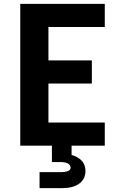

<svg xmlns="http://www.w3.org/2000/svg" viewBox="-20 -755 640 995"><path d="M85 0V-735H523V-615H231V-442H456V-322H231V-120H523V0ZM185 220V137H300Q307 137 314 136Q321 135 328 133Q335 131 340.5 126.5Q346 122 346 115Q346 107 341.5 100.5Q337 94 330 91Q323 88 315.5 86.5Q308 85 300 85H249V0H351V48Q365 52 378.5 59Q392 66 402.5 77Q413 88 418 102Q423 116 423 131Q423 146 418.5 159.5Q414 173 404.5 184Q395 195 382.5 202Q370 209 356.5 213Q343 217 328.5 218.5Q314 220 300 220Z"/></svg>

Font: Iosevka SS04 Heavy Extended
Style: Regular
Weight: 900
Width: 7
Monospace: yes
Designer: Belleve Invis
Foundry: Belleve Invis
Version: Version 19.0.0; ttfautohint (v1.8.4)